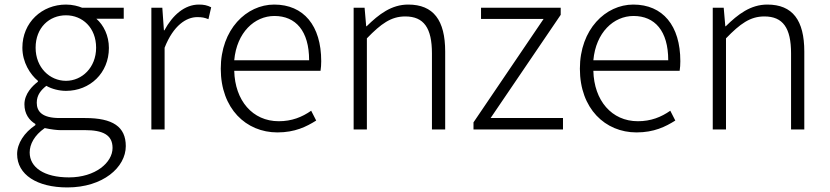

<svg xmlns="http://www.w3.org/2000/svg" viewBox="-20 -567 3635 841"><path d="M275 254C431 254 531 166 531 73C531 -12 474 -50 353 -50H241C164 -50 141 -79 141 -117C141 -151 160 -173 183 -191C207 -177 240 -169 269 -169C374 -169 457 -247 457 -357C457 -411 434 -457 402 -485H522V-533H340C323 -540 298 -547 269 -547C164 -547 78 -469 78 -358C78 -294 112 -241 146 -213V-209C122 -191 87 -156 87 -110C87 -68 108 -40 135 -24V-19C86 14 55 61 55 108C55 198 142 254 275 254ZM269 -213C198 -213 136 -271 136 -358C136 -446 196 -500 269 -500C341 -500 401 -446 401 -358C401 -271 339 -213 269 -213ZM282 210C173 210 110 166 110 101C110 65 130 26 176 -6C203 0 231 3 243 3H352C431 3 473 24 473 81C473 145 398 210 282 210Z M643 0H701V-358C740 -457 797 -492 844 -492C865 -492 875 -490 893 -483L905 -535C888 -544 872 -547 851 -547C789 -547 736 -501 700 -434H698L691 -533H643Z M1195 13C1272 13 1322 -12 1365 -39L1343 -82C1303 -54 1258 -36 1201 -36C1086 -36 1009 -127 1006 -257H1384C1386 -270 1387 -284 1387 -299C1387 -455 1310 -547 1181 -547C1060 -547 947 -439 947 -266C947 -91 1058 13 1195 13ZM1006 -303C1017 -425 1095 -497 1182 -497C1275 -497 1334 -432 1334 -303Z M1529 0H1587V-399C1649 -463 1693 -495 1755 -495C1837 -495 1872 -444 1872 -333V0H1930V-341C1930 -478 1879 -547 1768 -547C1695 -547 1640 -505 1586 -452H1584L1577 -533H1529Z M2054 0H2446V-50H2129L2436 -502V-533H2087V-484H2361L2054 -31Z M2768 13C2845 13 2895 -12 2938 -39L2916 -82C2876 -54 2831 -36 2774 -36C2659 -36 2582 -127 2579 -257H2957C2959 -270 2960 -284 2960 -299C2960 -455 2883 -547 2754 -547C2633 -547 2520 -439 2520 -266C2520 -91 2631 13 2768 13ZM2579 -303C2590 -425 2668 -497 2755 -497C2848 -497 2907 -432 2907 -303Z M3102 0H3160V-399C3222 -463 3266 -495 3328 -495C3410 -495 3445 -444 3445 -333V0H3503V-341C3503 -478 3452 -547 3341 -547C3268 -547 3213 -505 3159 -452H3157L3150 -533H3102Z"/></svg>

Font: Genne Gothic Light
Style: Regular
Weight: 300
Designer: Ryoko NISHIZUKA (kana & ideographs); Paul D. Hunt (Latin, Greek & Cyrillic); Wenlong ZHANG (bopomofo); Sandoll Communica
Foundry: Adobe Systems Incorporated
Version: Version 1.004;PS 1.004;hotconv 16.6.51;makeotf.lib2.5.65220